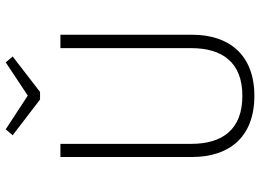

<svg xmlns="http://www.w3.org/2000/svg" viewBox="-142 -778 931 688"><g transform="rotate(-90 324.0 -434.5)"><path d="M444 -880 325 -801 204 -880 183 -855 311 -757H338L465 -855ZM543 -684H495V-215C495 -105 445 -32 324 -32C204 -32 152 -103 152 -215V-684H105V-211C105 -82 174 11 324 11C473 11 543 -82 543 -211Z"/></g></svg>

Font: Fira Sans ExtraLight
Style: Regular
Weight: 200
Designer: bBox Type GmbH & Carrois Corporate GbR & Edenspiekermann AG
Foundry: bBox Type GmbH & Carrois Corporate GbR & Edenspiekermann AG
Version: Version 4.300;PS 004.300;hotconv 1.0.88;makeotf.lib2.5.64775